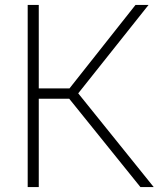

<svg xmlns="http://www.w3.org/2000/svg" viewBox="-20 -760 644 780"><path d="M550.5 0 245 -379 530.5 -740H583.5L292 -373.5V-388L604.5 0ZM92.5 0V-740H137.5V0ZM128.5 -359V-401H270.5V-359Z"/></svg>

Font: Encode Sans SC ExtraLight
Style: Regular
Weight: 250
Designer: Multiple Designers
Foundry: Impallari Type
Version: Version 3.002